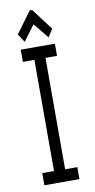

<svg xmlns="http://www.w3.org/2000/svg" viewBox="-90 -830 430 869"><g transform="rotate(-10 125.0 -395.5)"><path d="M41 0V-56H95V-567H42V-623H199V-567H146V-55H202V0ZM66 -655 41 -693 113 -791H124L199 -692L176 -656L119 -726Z"/></g></svg>

Font: Inconsolata UltraCondensed
Style: Regular
Weight: 400
Width: 1
Monospace: yes
Designer: Raph Levien, Cyreal, Brenton Simpson
Foundry: Raph Levien, Cyreal, Google
Version: Version 3.001; ttfautohint (v1.8.2.53-6de2)